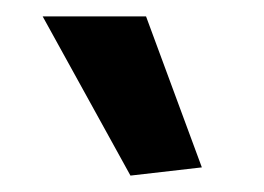

<svg xmlns="http://www.w3.org/2000/svg" viewBox="-20 -828 322 234"><path d="M139 -614 32 -808H158L226 -624Z"/></svg>

Font: Encode Sans Wide
Style: Medium
Weight: 500
Designer: Pablo Impallari, Andres Torresi
Foundry: Pablo Impallari, Andres Torresi
Version: Version 1.000; ttfautohint (v1.00) -l 8 -r 50 -G 200 -x 14 -